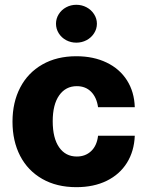

<svg xmlns="http://www.w3.org/2000/svg" viewBox="-20 -772 615 802"><path d="M32.2 -263.7Q32.2 -344.7 64.5 -406.5Q96.7 -468.3 157 -502.7Q217.3 -537.1 298.8 -537.1Q370.6 -537.1 425.3 -510.7Q480 -484.4 510.5 -436.3Q541 -388.2 543 -324.2H389.6Q383.8 -365.2 360.6 -388.7Q337.4 -412.1 300.8 -412.1Q254.4 -412.1 227.3 -373.8Q200.2 -335.4 200.2 -265.6Q200.2 -194.8 227.1 -156.5Q253.9 -118.2 300.8 -118.2Q336.9 -118.2 360.8 -140.9Q384.8 -163.6 389.6 -205.1H543Q540.5 -140.6 510.3 -92Q480 -43.5 425.8 -16.8Q371.6 9.8 298.8 9.8Q216.8 9.8 156.5 -24.7Q96.2 -59.1 64.2 -120.8Q32.2 -182.6 32.2 -263.7ZM213.9 -672.9Q213.9 -694.3 225.3 -712.6Q236.8 -731 256.3 -741.5Q275.9 -752 298.8 -752Q321.8 -752 341.6 -741.5Q361.3 -731 373 -712.6Q384.8 -694.3 384.8 -672.9Q384.8 -651.4 373 -633.1Q361.3 -614.7 341.6 -604.2Q321.8 -593.8 298.8 -593.8Q275.9 -593.8 256.3 -604.2Q236.8 -614.7 225.3 -633.1Q213.9 -651.4 213.9 -672.9Z"/></svg>

Font: Pretendard ExtraBold
Style: Regular
Weight: 800
Designer: Base glyphs from Inter by Rasmus Andersson; Hangeul glyphs from Noto Sans CJK(Source Han Sans) by Jang Soo-young and Kan
Foundry: Kil Hyung-jin
Version: Version 1.309